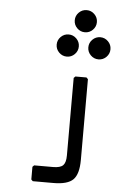

<svg xmlns="http://www.w3.org/2000/svg" viewBox="-59 -572 630 967"><g transform="rotate(5 256.0 -89.0)"><path d="M376 224Q376 296 348 324Q320 352 248 352H144L136 344V280L144 272H240Q276 272 290 258Q304 244 304 208V-184L312 -192H368L376 -184ZM260 -288Q237 -288 220.5 -304.5Q204 -321 204 -344Q204 -367 220.5 -383.5Q237 -400 260 -400Q283 -400 299.5 -383.5Q316 -367 316 -344Q316 -321 299.5 -304.5Q283 -288 260 -288ZM420 -288Q397 -288 380.5 -304.5Q364 -321 364 -344Q364 -367 380.5 -383.5Q397 -400 420 -400Q443 -400 459.5 -383.5Q476 -367 476 -344Q476 -321 459.5 -304.5Q443 -288 420 -288ZM340 -418Q317 -418 300.5 -434.5Q284 -451 284 -474Q284 -497 300.5 -513.5Q317 -530 340 -530Q363 -530 379.5 -513.5Q396 -497 396 -474Q396 -451 379.5 -434.5Q363 -418 340 -418Z"/></g></svg>

Font: Hasubi Mono
Style: Regular
Weight: 400
Designer: Eli Heuer
Foundry: Eli Heuer
Version: Version 1.000